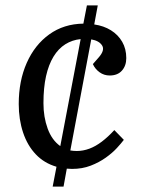

<svg xmlns="http://www.w3.org/2000/svg" viewBox="-20 -658 526 707"><path d="M174 29 188 -44Q143 -57 112 -89.5Q81 -122 65 -170Q49 -218 49 -275Q49 -360 78.5 -426.5Q108 -493 161.5 -531.5Q215 -570 287 -571L300 -638H340L327 -568Q362 -563 388.5 -546.5Q415 -530 430 -504Q445 -478 445 -444Q445 -416 429 -398Q413 -380 384 -380Q363 -380 346.5 -392Q330 -404 322 -422L343 -446Q367 -473 356 -490.5Q345 -508 316 -513L239 -104Q245 -103 251 -102.5Q257 -102 263 -102Q286 -102 309 -110.5Q332 -119 355 -136.5Q378 -154 401 -179L436 -143Q427 -131 410.5 -113Q394 -95 369.5 -77.5Q345 -60 314 -48Q283 -36 245 -36Q241 -36 236 -36.5Q231 -37 226 -37L214 29ZM202 -120 277 -514Q246 -511 220.5 -495Q195 -479 177 -449.5Q159 -420 149.5 -377.5Q140 -335 140 -278Q140 -227 155.5 -184.5Q171 -142 202 -120Z"/></svg>

Font: Literata
Style: Italic
Weight: 400
Italic angle: -2°
Designer: Latin by Veronika Burian and Jose Scaglione. Greek by Irene Vlachou. Cyrillic by Vera Evstafieva
Foundry: TypeTogether
Version: Version 3.103;gftools[0.9.29]